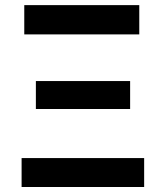

<svg xmlns="http://www.w3.org/2000/svg" viewBox="-20 -748 663 768"><path d="M66.4 0V-115.7H556.6V0ZM123.5 -312V-423.8H500.5V-312ZM77.1 -610.4V-727.5H537.1V-610.4Z"/></svg>

Font: Inter Cardless Tabular Bold
Style: Bold
Weight: 700
Designer: Rasmus Andersson
Foundry: rsms
Version: Version 4.000;git-4fc901f